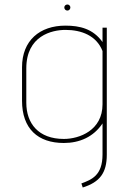

<svg xmlns="http://www.w3.org/2000/svg" viewBox="-20 -624 534 854"><path d="M436 -160C436 -44 333 -6 264 -6C151 -6 97 -75 97 -167V-320C97 -465 211 -491 271 -491C342 -491 409 -466 436 -397ZM348 210C424 186 455 145 455 64V-501H436V-437C394 -496 335 -510 271 -510C157 -510 78 -444 78 -325V-176C78 -51 149 12 264 12C334 12 396 -15 436 -75V63C436 157 387 175 342 192ZM280 -577C287 -577 293 -583 293 -591C293 -598 287 -604 280 -604C272 -604 266 -598 266 -591C266 -583 272 -577 280 -577Z"/></svg>

Font: Advent Pro
Style: Thin
Weight: 100
Designer: Andreas Kalpakidis
Foundry: Andreas Kalpakidis
Version: Version 2.002 2007